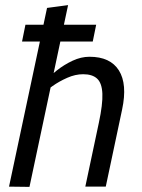

<svg xmlns="http://www.w3.org/2000/svg" viewBox="-20 -730 555 751"><path d="M366.7 -250Q382.2 -322.3 380.4 -363.6Q378.7 -404.8 360.1 -422.2Q341.5 -439.7 305.2 -439.7L330 -508Q411.5 -508 445.1 -454.5Q478.7 -401 457.7 -302L446.7 -250ZM95.3 1 15.3 0 164 -699 246.3 -710ZM313.7 0 366.7 -250H446.7L393.7 0ZM127 -346.7 102 -355Q102 -355 115.1 -370.5Q128.2 -386 150.6 -408.8Q173 -431.5 201.9 -454.2Q230.8 -477 263.9 -492.5Q297 -508 330 -508L305.2 -439.7Q274.7 -439.7 243 -425.7Q211.3 -411.7 185.2 -393.2Q159 -374.7 143 -360.7Q127 -346.7 127 -346.7ZM66.2 -567.5 79.5 -633.3H356.2L342.8 -567.5Z"/></svg>

Font: Epunda Slab Light
Style: Italic
Weight: 300
Italic angle: -12°
Designer: Simon Atzbach
Foundry: typofactur
Version: Version 1.102